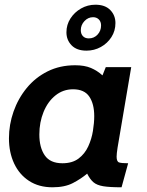

<svg xmlns="http://www.w3.org/2000/svg" viewBox="-20 -785 624 815"><path d="M203 10Q145 10 103.5 -17Q62 -44 40 -91Q18 -138 18 -198Q18 -256 37.5 -311.5Q57 -367 93.5 -411.5Q130 -456 182 -482Q234 -508 299 -508Q339 -508 366 -496.5Q393 -485 415 -465L429 -500H537L479 -158Q477 -145 476 -135.5Q475 -126 475 -120Q475 -99 485.5 -95.5Q496 -92 524 -92L496 10Q445 10 418 5.5Q391 1 376.5 -11.5Q362 -24 350 -48Q324 -26 289.5 -8Q255 10 203 10ZM245 -92Q287 -92 313.5 -112Q340 -132 354.5 -163.5Q369 -195 374.5 -229.5Q380 -264 380 -292Q380 -344 359 -375Q338 -406 290 -406Q248 -406 215.5 -380Q183 -354 165 -310Q147 -266 147 -214Q147 -159 170 -125.5Q193 -92 245 -92ZM347 -570Q306 -570 284 -592.5Q262 -615 262 -648Q262 -680 279 -706.5Q296 -733 324 -749Q352 -765 385 -765Q426 -765 448 -742.5Q470 -720 470 -687Q470 -654 453 -627.5Q436 -601 408 -585.5Q380 -570 347 -570ZM357 -622Q379 -622 394 -638Q409 -654 409 -677Q409 -693 399.5 -702.5Q390 -712 375 -712Q354 -712 338.5 -695.5Q323 -679 323 -657Q323 -641 332 -631.5Q341 -622 357 -622Z"/></svg>

Font: Cabin VF Beta
Style: Italic
Weight: 400
Italic angle: -7°
Designer: Pablo Impallari
Foundry: Pablo Impallari. http://www.impallari.com Igino Marini. http://www.ikern.com
Version: Version 2.300